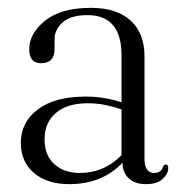

<svg xmlns="http://www.w3.org/2000/svg" viewBox="-20 -460 459 489"><path d="M33 -96Q33 -148.5 76.2 -181.2Q119.5 -214 197.5 -214Q224 -214 247 -210Q270 -206 289.5 -199.5V-319Q289.5 -421.5 203 -421.5Q160 -421.5 139.5 -403Q119 -384.5 119 -360.5V-336Q119 -299 84.5 -299Q54.5 -299 54.5 -334.5Q54.5 -375 95 -407.5Q135.5 -440 211.5 -440Q277.5 -440 312.8 -407.5Q348 -375 348 -317V-56Q348 -19.5 372.5 -19.5Q390.5 -19.5 395.5 -36Q398 -41 402 -41Q408.5 -41 408.5 -32Q408.5 -17.5 394.2 -4.2Q380 9 352 9Q323.5 9 307.8 -5.8Q292 -20.5 292 -45.5Q240 9 156.5 9Q100 9 66.5 -19.5Q33 -48 33 -96ZM93.5 -105Q93.5 -64 118.5 -41.8Q143.5 -19.5 183 -19.5Q245.5 -19.5 289.5 -65V-181.5Q270 -188 248.8 -192.5Q227.5 -197 203.5 -197Q151 -197 122.2 -172.2Q93.5 -147.5 93.5 -105Z"/></svg>

Font: Fraunces 144pt S050 Light
Style: Regular
Weight: 300
Version: Version 1.000; ttfautohint (v1.8.3)